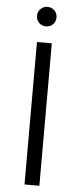

<svg xmlns="http://www.w3.org/2000/svg" viewBox="-59 -908 391 940"><g transform="rotate(5 136.0 -438.0)"><path d="M99 0H172V-700H99ZM136 -780C163 -780 184 -801 184 -828C184 -855 163 -876 136 -876C109 -876 88 -855 88 -828C88 -801 109 -780 136 -780Z"/></g></svg>

Font: Chess Sans
Style: Regular
Weight: 400
Designer: Wolf Bōese
Foundry: Wolf Bōese
Version: Version 7.223;Glyphs 3.3 (3306)